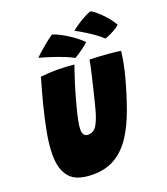

<svg xmlns="http://www.w3.org/2000/svg" viewBox="-168 -1060 1037 1191"><g transform="rotate(-20 350.0 -465.0)"><path d="M240.5 13.5Q133 13.5 88.5 -37.5Q44 -88.5 44 -185.5Q44 -250.5 58.5 -329Q73 -407.5 97 -502.5Q107 -541 118.5 -582.2Q130 -623.5 142.5 -667.5Q169 -670 196.8 -671.8Q224.5 -673.5 248 -673.5Q278.5 -673.5 308.8 -671.8Q339 -670 363.5 -667.5Q352.5 -635 338.2 -592.2Q324 -549.5 311 -504.5Q297.5 -458.5 286 -414Q274.5 -369.5 267.2 -333.5Q260 -297.5 260 -277Q260 -229 295.5 -229Q334.5 -229 355 -265.8Q375.5 -302.5 389.5 -355Q394.5 -373.5 402.8 -406.2Q411 -439 420.5 -478.2Q430 -517.5 439 -555.2Q448 -593 454.2 -622.2Q460.5 -651.5 462 -664Q486.5 -664 519 -662Q551.5 -660 583.2 -657.5Q615 -655 637.5 -652.2Q660 -649.5 665 -648Q660.5 -610 652.2 -567Q644 -524 631.5 -478.5Q604 -377.5 572 -288.5Q540 -199.5 496.5 -131.5Q453 -63.5 390.8 -25Q328.5 13.5 240.5 13.5ZM568 -944Q582 -939 606.5 -918.2Q631 -897.5 656.8 -868.2Q682.5 -839 700 -807.5Q684 -793 663 -781.2Q642 -769.5 624.2 -762Q606.5 -754.5 599 -753Q582 -770.5 554 -790.5Q526 -810.5 494.5 -830Q463 -849.5 435.5 -864Q444 -872.5 481 -897.5Q518 -922.5 568 -944ZM295 -889.5Q306.5 -888 329.5 -877.2Q352.5 -866.5 380.2 -849.8Q408 -833 434.5 -813Q461 -793 479.5 -773.5Q470 -763 449.5 -747.5Q429 -732 409.5 -719.2Q390 -706.5 382.5 -703.5Q362 -716.5 323 -731.8Q284 -747 241.8 -760.8Q199.5 -774.5 168.5 -782.5Q173 -789 191.8 -806.2Q210.5 -823.5 238 -846Q265.5 -868.5 295 -889.5Z"/></g></svg>

Font: Grandstander Black
Style: Italic
Weight: 900
Italic angle: -15°
Designer: Tyler Finck
Foundry: Etcetera Type Co
Version: Version 1.200; ttfautohint (v1.8.3)